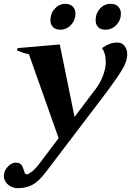

<svg xmlns="http://www.w3.org/2000/svg" viewBox="-25 -738 684 1002"><path d="M238 -633Q238 -668 261 -693Q284 -718 316 -718Q341 -718 355 -703.5Q369 -689 369 -667Q369 -634 346 -608.5Q323 -583 290 -583Q265 -583 251.5 -597Q238 -611 238 -633ZM474 -633Q474 -668 496.5 -693Q519 -718 553 -718Q578 -718 592 -703.5Q606 -689 606 -667Q606 -633 582.5 -608Q559 -583 525 -583Q500 -583 487 -596.5Q474 -610 474 -633ZM639 -454Q639 -419 614 -377Q589 -335 532 -258L212 163Q178 208 145 226Q112 244 67 244Q39 244 17 225.5Q-5 207 -5 179Q-5 175 -3 165Q2 145 19.5 128Q37 111 57 111Q77 111 85.5 121Q94 131 99 149Q102 161 105.5 166.5Q109 172 116 172Q123 172 141 158Q159 144 176 122L281 -17L126 -455Q103 -459 64 -474L67 -487L287 -506L364 -128L476 -276Q510 -321 523 -378Q527 -395 527 -416Q527 -460 507 -487Q529 -502 547.5 -509Q566 -516 588 -516Q612 -516 625.5 -498Q639 -480 639 -454Z"/></svg>

Font: Trirong ExtraBold
Style: Italic
Weight: 800
Italic angle: -12°
Designer: Katatrad Team
Foundry: CadsonDemak
Version: Version 1.001